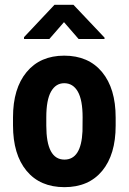

<svg xmlns="http://www.w3.org/2000/svg" viewBox="-20 -770 538 800"><path d="M34.2 -281.2Q34.2 -401.4 90.8 -469.7Q147.5 -538.1 247.6 -538.1Q348.6 -538.1 405.3 -469.7Q461.9 -401.4 461.9 -280.3V-246.6Q461.9 -126 405.8 -58.1Q349.6 9.8 248.5 9.8Q147 9.8 90.6 -58.3Q34.2 -126.5 34.2 -247.6ZM172.9 -246.6Q172.9 -105 248.5 -105Q318.4 -105 323.7 -223.1L324.2 -281.2Q324.2 -353.5 304.2 -388.4Q284.2 -423.3 247.6 -423.3Q212.4 -423.3 192.6 -388.4Q172.9 -353.5 172.9 -281.2ZM415.5 -613.3V-607.4H307.6L246.6 -677.7L185.5 -607.4H80.1V-615.2L207 -750H286.1Z"/></svg>

Font: Roboto Condensed
Style: Bold
Weight: 700
Designer: Google
Version: Version 2.134; 2016